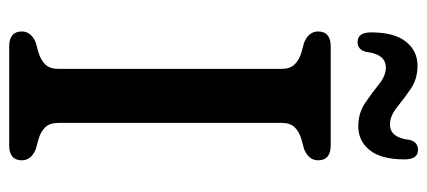

<svg xmlns="http://www.w3.org/2000/svg" viewBox="-276 -654 930 418"><g transform="rotate(90 189.0 -445.0)"><path d="M247.5 -108Q247.5 -88.5 256.8 -78.8Q266 -69 282.5 -64L304.5 -58Q329 -48 329 -27.5Q329 0 296 0H81.5Q48.5 0 48.5 -27.5Q48.5 -48 73 -58L95 -64Q111 -69 120.5 -78.8Q130 -88.5 130 -108V-592Q130 -611.5 120.5 -621.2Q111 -631 95 -636L73 -642Q48.5 -652 48.5 -672.5Q48.5 -700 81.5 -700H296Q329 -700 329 -672.5Q329 -652 304.5 -642L282.5 -636Q266 -631 256.8 -621.2Q247.5 -611.5 247.5 -592ZM255 -760Q226 -760 204 -775Q182 -790 163.5 -805Q145 -820 127 -820Q98 -820 93 -777.5Q88.5 -758.5 71.5 -758.5Q50.5 -758.5 50.5 -788Q50.5 -838.5 70.8 -863.8Q91 -889 123 -889Q152 -889 173.8 -874Q195.5 -859 214 -844Q232.5 -829 251 -829Q280 -829 284.5 -871.5Q289 -890 306.5 -890Q327 -890 327 -860.5Q327 -810 307 -785Q287 -760 255 -760Z"/></g></svg>

Font: Fraunces 9pt S100
Style: Regular
Weight: 400
Version: Version 1.000; ttfautohint (v1.8.3)